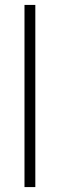

<svg xmlns="http://www.w3.org/2000/svg" viewBox="-20 -760 243 780"><path d="M79.5 0V-740H123.5V0Z"/></svg>

Font: Encode Sans Condensed Condensed ExtraLight
Style: Regular
Weight: 200
Width: 3
Designer: Multiple Designers
Foundry: Impallari Type
Version: Version 3.000; ttfautohint (v1.8.3) -l 8 -r 50 -G 200 -x 14 